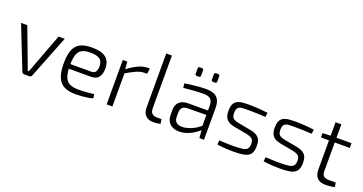

<svg xmlns="http://www.w3.org/2000/svg" viewBox="-37 -1329 3729 1970"><g transform="rotate(20 1827.5 -344.0)"><path d="M499 -485 314 -16Q311 -9 305 -4.5Q299 0 290 0H231Q223 0 216.5 -4.5Q210 -9 207 -16L22 -485H90L222 -134Q231 -113 238.5 -90.5Q246 -68 254 -47H267Q276 -69 284 -91Q292 -113 300 -135L432 -485Z M793 -497Q897 -497 945.5 -459Q994 -421 995 -346Q996 -281 970 -246Q944 -211 883 -211H602V-261H869Q906 -261 919 -285Q932 -309 931 -345Q930 -397 898 -419.5Q866 -442 796 -442Q738 -442 704 -424Q670 -406 656 -363.5Q642 -321 642 -248Q642 -167 659 -122.5Q676 -78 713 -60.5Q750 -43 810 -43Q852 -43 897.5 -46.5Q943 -50 977 -55L984 -12Q963 -4 930.5 1Q898 6 863.5 9Q829 12 802 12Q720 12 670.5 -13.5Q621 -39 598 -95.5Q575 -152 575 -244Q575 -339 597.5 -394Q620 -449 668 -473Q716 -497 793 -497Z M1182 -485 1190 -393 1196 -378V0H1133V-485ZM1424 -497 1416 -437H1392Q1345 -437 1299.5 -416.5Q1254 -396 1190 -358L1185 -400Q1241 -445 1296 -471Q1351 -497 1403 -497Z M1591 -700V-121Q1591 -86 1610 -68Q1629 -50 1663 -50H1714L1721 -3Q1713 1 1698.5 3.5Q1684 6 1668 7Q1652 8 1641 8Q1590 8 1559.5 -22Q1529 -52 1529 -108V-700Z M2041 -497Q2091 -497 2125.5 -482.5Q2160 -468 2178 -435.5Q2196 -403 2196 -348V0H2146L2136 -106L2132 -115V-348Q2132 -394 2110.5 -418Q2089 -442 2029 -442Q1985 -442 1927 -438Q1869 -434 1814 -428L1808 -475Q1842 -481 1880 -485.5Q1918 -490 1959 -493.5Q2000 -497 2041 -497ZM2163 -296 2162 -248 1925 -246Q1887 -245 1869.5 -225.5Q1852 -206 1852 -171V-129Q1852 -88 1873 -68Q1894 -48 1937 -48Q1969 -47 2007.5 -59Q2046 -71 2084 -94Q2122 -117 2151 -148V-99Q2139 -84 2116.5 -66Q2094 -48 2064.5 -31Q2035 -14 1999.5 -3Q1964 8 1926 8Q1884 8 1853 -7Q1822 -22 1804.5 -51.5Q1787 -81 1787 -123V-179Q1787 -235 1820.5 -265.5Q1854 -296 1915 -296ZM2101 -684Q2120 -684 2120 -665V-609Q2120 -590 2101 -590H2080Q2061 -590 2061 -609V-665Q2061 -684 2080 -684ZM1924 -684Q1943 -684 1943 -665V-609Q1943 -590 1924 -590H1902Q1884 -590 1884 -609V-665Q1884 -684 1902 -684Z M2516 -497Q2547 -497 2581.5 -495Q2616 -493 2650 -490Q2684 -487 2714 -483L2708 -436Q2663 -439 2616 -440.5Q2569 -442 2524 -442Q2476 -443 2447.5 -439.5Q2419 -436 2405.5 -419.5Q2392 -403 2392 -365Q2392 -322 2411 -306.5Q2430 -291 2467 -284L2616 -256Q2672 -245 2699.5 -216Q2727 -187 2727 -127Q2727 -66 2705 -37Q2683 -8 2638 1.5Q2593 11 2526 11Q2497 11 2448.5 9Q2400 7 2341 -2L2346 -48Q2373 -47 2400 -45.5Q2427 -44 2455.5 -43.5Q2484 -43 2515 -43Q2572 -44 2605 -49.5Q2638 -55 2652 -73Q2666 -91 2666 -127Q2666 -169 2643.5 -184Q2621 -199 2586 -206L2438 -233Q2401 -241 2377 -256.5Q2353 -272 2341.5 -298.5Q2330 -325 2330 -365Q2330 -423 2350 -451.5Q2370 -480 2411 -489Q2452 -498 2516 -497Z M3021 -497Q3052 -497 3086.5 -495Q3121 -493 3155 -490Q3189 -487 3219 -483L3213 -436Q3168 -439 3121 -440.5Q3074 -442 3029 -442Q2981 -443 2952.5 -439.5Q2924 -436 2910.5 -419.5Q2897 -403 2897 -365Q2897 -322 2916 -306.5Q2935 -291 2972 -284L3121 -256Q3177 -245 3204.5 -216Q3232 -187 3232 -127Q3232 -66 3210 -37Q3188 -8 3143 1.5Q3098 11 3031 11Q3002 11 2953.5 9Q2905 7 2846 -2L2851 -48Q2878 -47 2905 -45.5Q2932 -44 2960.5 -43.5Q2989 -43 3020 -43Q3077 -44 3110 -49.5Q3143 -55 3157 -73Q3171 -91 3171 -127Q3171 -169 3148.5 -184Q3126 -199 3091 -206L2943 -233Q2906 -241 2882 -256.5Q2858 -272 2846.5 -298.5Q2835 -325 2835 -365Q2835 -423 2855 -451.5Q2875 -480 2916 -489Q2957 -498 3021 -497Z M3466 -631V-121Q3466 -84 3483.5 -67Q3501 -50 3537 -50H3616L3624 -3Q3609 1 3589.5 3.5Q3570 6 3552 7Q3534 8 3523 8Q3464 8 3433.5 -23Q3403 -54 3403 -113V-631ZM3630 -485V-433H3315V-480L3410 -485Z"/></g></svg>

Font: Exo 2 Light
Style: Regular
Weight: 300
Designer: Natanael Gama
Foundry: Natanael Gama
Version: Version 2.010